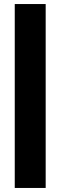

<svg xmlns="http://www.w3.org/2000/svg" viewBox="-20 -750 298 950"><path d="M53 180V-730H206V180Z"/></svg>

Font: MuseoModerno ExtraBold
Style: Regular
Weight: 800
Designer: Pablo Cosgaya, Héctor Gatti, Marcela Romero, and the Authors of The MuseoModerno Project.
Foundry: Omnibus-Type Team
Version: Version 1.001